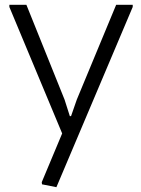

<svg xmlns="http://www.w3.org/2000/svg" viewBox="-20 -560 589 800"><path d="M155 208 154 199 239 -4 19 -531V-540H90L249 -145L271 -76H276L300 -145L464 -540H533V-531L215 220Z"/></svg>

Font: Plata Sans Light
Style: Regular
Weight: 300
Designer: Pablo Impallari, Andres Torresi, & Cristiano Sobral
Foundry: Pablo Impallari, Andres Torresi, & Cristiano Sobral
Version: Version 1.00;December 28, 2019;FontCreator 12.0.0.2547 64-bi